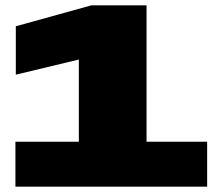

<svg xmlns="http://www.w3.org/2000/svg" viewBox="-20 -696 828 716"><path d="M37.5 0H752.5V-167.5H526.5V-676H320.5L39 -598V-417.5L274 -474V-167.5H37.5Z"/></svg>

Font: Anybody Expanded Black
Style: Regular
Weight: 900
Width: 7
Designer: Tyler Finck
Foundry: Etcetera Type Company
Version: Version 1.113;gftools[0.9.25]